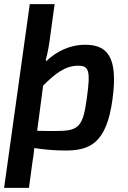

<svg xmlns="http://www.w3.org/2000/svg" viewBox="-21 -720 622 935"><path d="M394 -502C317 -502 252 -468 204 -422L202 -429C213 -468 219 -507 224 -547L245 -700H124L-1 195H120L137 69C141 46 144 23 146 1C196 9 251 13 296 13C413 13 498 -18 527 -238C555 -445 500 -502 394 -502ZM402 -243C383 -99 361 -82 249 -82C231 -82 198 -82 160 -83L189 -303C250 -364 298 -400 360 -400C411 -400 421 -378 402 -243Z"/></svg>

Font: Exo 2 Semi Bold
Style: Italic
Weight: 600
Italic angle: -8°
Designer: Natanael Gama
Version: Version 1.001;PS 001.001;hotconv 1.0.88;makeotf.lib2.5.64775